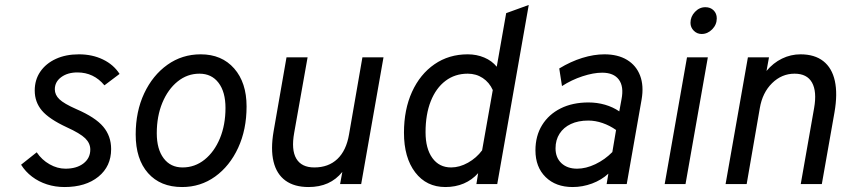

<svg xmlns="http://www.w3.org/2000/svg" viewBox="-20 -742 3409 774"><path d="M240 12Q202.5 12 169.2 1.2Q136 -9.5 109.2 -29.8Q82.5 -50 65 -78L128 -128Q148.5 -97.5 179.8 -79.8Q211 -62 244 -62Q289 -62 316.5 -83.2Q344 -104.5 344 -139Q344 -164.5 323.5 -184.5Q303 -204.5 249 -229Q178 -262 149 -296.2Q120 -330.5 120 -377Q120 -420.5 142.5 -453.2Q165 -486 205 -504.5Q245 -523 298 -523Q352 -523 395 -502.2Q438 -481.5 462 -444L401 -398Q358 -450 292 -450Q252.5 -450 226.8 -431Q201 -412 201 -382Q201 -359.5 219.5 -341.8Q238 -324 288 -302Q364.5 -269 396.2 -231.2Q428 -193.5 428 -141Q428 -71.5 376.8 -29.8Q325.5 12 240 12Z M714 12Q626.5 12 576.8 -44.2Q527 -100.5 527 -200Q527 -292.5 561.2 -365.5Q595.5 -438.5 654.8 -480.8Q714 -523 789 -523Q874 -523 924 -466Q974 -409 974 -313Q974 -219.5 940 -146Q906 -72.5 847.2 -30.2Q788.5 12 714 12ZM716 -67Q765.5 -67 804.8 -98.5Q844 -130 866.5 -184.2Q889 -238.5 889 -307Q889 -371.5 861 -408.2Q833 -445 784 -445Q735 -445 696 -413.5Q657 -382 634.5 -327.8Q612 -273.5 612 -205Q612 -140.5 639.8 -103.8Q667.5 -67 716 -67Z M1224 12Q1166.5 12 1130.8 -14Q1095 -40 1082.8 -90.2Q1070.5 -140.5 1083 -213L1135 -511H1220L1166 -207Q1153.5 -138 1174.5 -102.5Q1195.5 -67 1247 -67Q1304 -67 1340 -101Q1376 -135 1387 -200L1441 -511H1526L1436 0H1351L1360 -49Q1335.5 -18.5 1301.5 -3.2Q1267.5 12 1224 12Z M1775.5 12Q1699 12 1653.8 -47.2Q1608.5 -106.5 1608.5 -207Q1608.5 -300.5 1641 -371.8Q1673.5 -443 1731.5 -483Q1789.5 -523 1865.5 -523Q1901.5 -523 1932.2 -510Q1963 -497 1982.5 -473L2020.5 -689L2111.5 -722L1984.5 0H1900.5L1907.5 -44Q1883 -16.5 1849.5 -2.2Q1816 12 1775.5 12ZM1798.5 -67Q1832.5 -67 1866.8 -86.2Q1901 -105.5 1923.5 -136L1966.5 -379Q1952.5 -410 1926 -427.5Q1899.5 -445 1865.5 -445Q1814 -445 1775.8 -416Q1737.5 -387 1716.5 -334Q1695.5 -281 1695.5 -209Q1695.5 -143 1723 -105Q1750.5 -67 1798.5 -67Z M2288.5 12Q2220.5 12 2179.5 -28.2Q2138.5 -68.5 2138.5 -136Q2138.5 -194 2165.2 -237.5Q2192 -281 2240 -305Q2288 -329 2352.5 -329Q2387 -329 2419 -319.8Q2451 -310.5 2476.5 -293L2485.5 -342Q2495.5 -393 2474.8 -421Q2454 -449 2407.5 -449Q2372.5 -449 2328.2 -434.5Q2284 -420 2245.5 -395L2234.5 -466Q2280.5 -494 2327.2 -508.5Q2374 -523 2416.5 -523Q2471 -523 2508 -500.5Q2545 -478 2560.5 -437Q2576 -396 2566.5 -341L2506.5 0H2425.5L2432.5 -42Q2405 -16.5 2366.8 -2.2Q2328.5 12 2288.5 12ZM2306.5 -62Q2342 -62 2380.2 -80.2Q2418.5 -98.5 2448.5 -129L2463.5 -218Q2438 -236 2409 -246Q2380 -256 2351.5 -256Q2311 -256 2281.5 -242.2Q2252 -228.5 2235.8 -203.2Q2219.5 -178 2219.5 -144Q2219.5 -106.5 2243.2 -84.2Q2267 -62 2306.5 -62Z M2659.5 0 2749.5 -511H2833.5L2743.5 0ZM2808.5 -605Q2790 -605 2776.8 -618.2Q2763.5 -631.5 2763.5 -650Q2763.5 -675 2781.5 -694Q2799.5 -713 2823.5 -713Q2844 -713 2856.8 -700.2Q2869.5 -687.5 2869.5 -668Q2869.5 -642.5 2851 -623.8Q2832.5 -605 2808.5 -605Z M2905 0 2995 -511H3080L3070 -456Q3097 -488.5 3132.5 -505.8Q3168 -523 3207 -523Q3264 -523 3299 -495.5Q3334 -468 3345.5 -415.8Q3357 -363.5 3344 -289L3293 0H3208L3262 -307Q3273.5 -373 3253.5 -409Q3233.5 -445 3183 -445Q3131.5 -445 3092.5 -406.8Q3053.5 -368.5 3043 -306L2990 0Z"/></svg>

Font: Overpass
Style: Italic
Weight: 400
Italic angle: -10°
Designer: Delve Withrington, Dave Bailey, Thomas Jockin
Foundry: Delve Fonts LLC
Version: Version 4.000